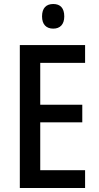

<svg xmlns="http://www.w3.org/2000/svg" viewBox="-20 -939 495 959"><path d="M246 -919C211 -919 190 -899 190 -857C190 -817 211 -796 246 -796C280 -796 301 -817 301 -857C301 -899 281 -919 246 -919ZM405 0V-89H181V-328H391V-416H181V-625H405V-714H79V0Z"/></svg>

Font: Noto Sans Sinhala Condensed Medium
Style: Regular
Weight: 500
Width: 3
Designer: Jelle Bosma - Monotype Design Team
Foundry: Monotype Imaging Inc.
Version: Version 2.006